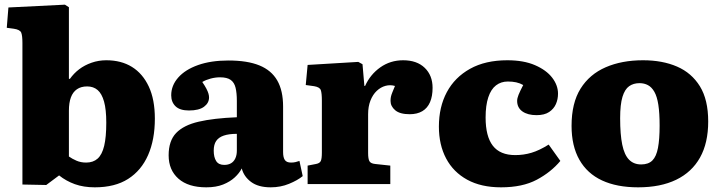

<svg xmlns="http://www.w3.org/2000/svg" viewBox="-20 -788 3083 822"><path d="M178 4 76 2V-604Q76 -635 71 -648Q66 -661 39 -665L9 -669L16 -756L258 -768L275 -757V-451L279 -450Q296 -474 319 -491.5Q342 -509 372 -519.5Q402 -530 435 -530Q499 -530 545 -501.5Q591 -473 617 -417.5Q643 -362 643 -280Q643 -190 614 -124Q585 -58 528.5 -22Q472 14 386 14Q338 14 300.5 0.5Q263 -13 233 -37ZM349 -92Q379 -92 398 -109Q417 -126 426 -163.5Q435 -201 435 -263Q435 -319 425.5 -353Q416 -387 398 -402.5Q380 -418 353 -418Q327 -418 309.5 -406Q292 -394 283.5 -371Q275 -348 275 -314V-118Q289 -108 307.5 -100Q326 -92 349 -92Z M863 14Q786 14 744 -23Q702 -60 702 -123Q702 -185 734 -218.5Q766 -252 830.5 -267Q895 -282 994 -286V-356Q994 -390 988.5 -412.5Q983 -435 967.5 -446Q952 -457 922 -457Q902 -457 881.5 -451.5Q861 -446 846 -437Q857 -421 863.5 -408.5Q870 -396 872.5 -387Q875 -378 875 -371Q875 -347 853.5 -331Q832 -315 789 -315Q750 -315 731.5 -333Q713 -351 713 -380Q713 -422 743 -456Q773 -490 828 -509.5Q883 -529 958 -529Q1039 -529 1090.5 -508Q1142 -487 1167 -443.5Q1192 -400 1192 -332V-137Q1192 -114 1199.5 -103Q1207 -92 1226 -92Q1236 -92 1245 -94Q1254 -96 1262 -99L1276 -34Q1254 -16 1217.5 -1Q1181 14 1139 14Q1086 14 1055 -9Q1024 -32 1015 -67Q1005 -47 985 -28.5Q965 -10 935 2Q905 14 863 14ZM940 -82Q957 -82 969 -89Q981 -96 987.5 -110Q994 -124 994 -143V-215Q960 -215 938 -207.5Q916 -200 905.5 -184.5Q895 -169 895 -143Q895 -115 905.5 -98.5Q916 -82 940 -82Z M1297 0V-79L1333 -86Q1349 -89 1353.5 -99Q1358 -109 1358 -135V-357Q1358 -389 1353.5 -402Q1349 -415 1325 -419L1289 -424L1297 -510L1514 -523L1532 -513L1540 -420H1543Q1565 -469 1608 -499.5Q1651 -530 1706 -530Q1765 -530 1798.5 -497.5Q1832 -465 1832 -412Q1832 -376 1821 -350.5Q1810 -325 1788 -312Q1766 -299 1734 -299Q1692 -299 1672 -316Q1652 -333 1652 -356Q1652 -365 1653.5 -373Q1655 -381 1659.5 -392Q1664 -403 1671 -420Q1651 -426 1630.5 -420.5Q1610 -415 1593 -399Q1576 -383 1566 -357.5Q1556 -332 1556 -299V-133Q1556 -108 1561.5 -98Q1567 -88 1586 -86L1651 -79V0Z M2125 14Q2040 14 1980.5 -18.5Q1921 -51 1890 -109.5Q1859 -168 1859 -246Q1859 -330 1893 -393.5Q1927 -457 1992.5 -493.5Q2058 -530 2152 -530Q2222 -530 2270.5 -509Q2319 -488 2344 -455.5Q2369 -423 2369 -387Q2369 -363 2360 -342.5Q2351 -322 2331 -308.5Q2311 -295 2277 -295Q2239 -295 2216.5 -311Q2194 -327 2194 -356Q2194 -367 2200 -382Q2206 -397 2220 -424Q2206 -432 2190 -435.5Q2174 -439 2154 -439Q2125 -439 2103.5 -422.5Q2082 -406 2070.5 -371.5Q2059 -337 2059 -285Q2059 -204 2090 -164Q2121 -124 2186 -124Q2222 -124 2255.5 -134Q2289 -144 2329 -169L2379 -99Q2339 -51 2278 -18.5Q2217 14 2125 14Z M2712 14Q2621 14 2557.5 -15.5Q2494 -45 2460.5 -104Q2427 -163 2427 -249Q2427 -347 2465.5 -408.5Q2504 -470 2573 -500Q2642 -530 2733 -530Q2816 -530 2878.5 -503Q2941 -476 2976.5 -418.5Q3012 -361 3012 -268Q3012 -176 2977 -113.5Q2942 -51 2875 -18.5Q2808 14 2712 14ZM2725 -84Q2756 -84 2773 -101Q2790 -118 2797 -155Q2804 -192 2804 -250Q2804 -304 2798.5 -339.5Q2793 -375 2781.5 -395Q2770 -415 2754 -423.5Q2738 -432 2718 -432Q2692 -432 2673.5 -419Q2655 -406 2645 -373.5Q2635 -341 2635 -282Q2635 -212 2644 -168.5Q2653 -125 2673 -104.5Q2693 -84 2725 -84Z"/></svg>

Font: Literata 18pt ExtraBold
Style: Regular
Weight: 800
Designer: Latin by Veronika Burian and Jose Scaglione. Greek by Irene Vlachou. Cyrillic by Vera Evstafieva.
Foundry: TypeTogether
Version: Version 3.103;gftools[0.9.29]